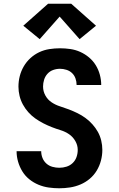

<svg xmlns="http://www.w3.org/2000/svg" viewBox="-20 -1002 640 1030"><path d="M298 8Q270 8 241.5 4Q213 0 186.5 -11Q160 -22 137.5 -40Q115 -58 100 -82.5Q85 -107 77 -134.5Q69 -162 69 -191Q69 -191 69 -191Q69 -191 69 -191H201Q201 -191 201 -191Q201 -191 201 -191Q201 -172 208 -154.5Q215 -137 229 -124.5Q243 -112 261.5 -107Q280 -102 298 -102Q318 -102 337 -108Q356 -114 370 -127.5Q384 -141 390.5 -159.5Q397 -178 397 -198Q397 -223 384 -245.5Q371 -268 350.5 -282Q330 -296 305.5 -303.5Q281 -311 258 -320Q235 -329 212.5 -340.5Q190 -352 169.5 -366.5Q149 -381 132 -400Q115 -419 103 -441Q91 -463 85 -487.5Q79 -512 79 -537Q79 -566 86 -593.5Q93 -621 107.5 -646Q122 -671 143.5 -690.5Q165 -710 190.5 -722Q216 -734 244.5 -738.5Q273 -743 302 -743Q329 -743 357 -739Q385 -735 410.5 -723.5Q436 -712 457.5 -694Q479 -676 493.5 -652.5Q508 -629 515.5 -601.5Q523 -574 523 -546Q523 -546 523 -546Q523 -546 523 -546H391Q391 -546 391 -546Q391 -546 391 -546Q391 -546 391 -546Q391 -546 391 -546Q391 -564 385 -581Q379 -598 366.5 -610Q354 -622 336.5 -627.5Q319 -633 302 -633Q283 -633 265 -626.5Q247 -620 234.5 -606Q222 -592 216.5 -574Q211 -556 211 -538Q211 -512 223.5 -489.5Q236 -467 257 -453Q278 -439 302 -431.5Q326 -424 349.5 -415Q373 -406 395.5 -395Q418 -384 438.5 -369Q459 -354 476 -335Q493 -316 505 -294.5Q517 -273 523 -248Q529 -223 529 -198Q529 -169 521.5 -140.5Q514 -112 499 -87Q484 -62 461.5 -43Q439 -24 412 -12.5Q385 -1 356 3.5Q327 8 298 8ZM193 -792 105 -864 238 -982H362L495 -864L407 -792L300 -913Z"/></svg>

Font: Iosevka Curly XBdEx
Style: Regular
Weight: 800
Width: 7
Monospace: yes
Designer: Belleve Invis
Foundry: Belleve Invis
Version: Version 11.1.0; ttfautohint (v1.8.3)